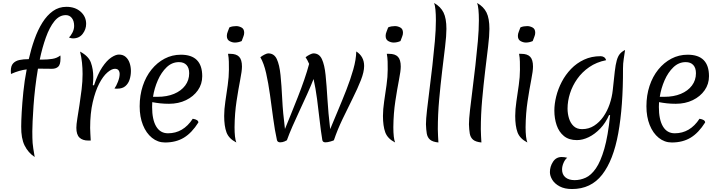

<svg xmlns="http://www.w3.org/2000/svg" viewBox="-20 -946 4842 1295"><path d="M123 -93Q123 -130 126.5 -191Q130 -252 137.5 -326.5Q145 -401 160 -478Q135 -475 109 -467.5Q83 -460 54 -447Q54 -451 53.5 -457Q53 -463 53 -468Q53 -502 69 -519Q85 -536 112 -541.5Q139 -547 172 -547H174Q190 -617 212.5 -680.5Q235 -744 266 -793.5Q297 -843 337 -871.5Q377 -900 428 -900Q487 -900 524 -867Q561 -834 561 -785Q561 -748 537.5 -717.5Q514 -687 472 -687Q467 -687 459.5 -688.5Q452 -690 445 -694Q456 -702 468 -725Q480 -748 480 -771Q480 -805 464.5 -824.5Q449 -844 424 -844Q380 -844 347 -803Q314 -762 289.5 -693.5Q265 -625 248 -544Q258 -544 267 -544Q302 -544 333.5 -549Q365 -554 387 -572Q388 -568 388 -562.5Q388 -557 388 -551Q388 -510 372.5 -496Q357 -482 331 -482Q305 -482 282 -482.5Q259 -483 236 -483Q225 -418 217.5 -353.5Q210 -289 206 -231Q202 -173 200 -128.5Q198 -84 198 -60Q198 -33 198.5 -15.5Q199 2 200 18Q201 34 204.5 55.5Q208 77 214 113Q170 84 146 35.5Q122 -13 123 -93Z M614 -370Q639 -447 669.5 -492.5Q700 -538 730 -558Q760 -578 782 -578Q810 -578 828 -562Q846 -546 854.5 -520.5Q863 -495 863 -467Q863 -438 854.5 -410.5Q846 -383 826 -365.5Q806 -348 772 -348Q768 -348 763 -348Q758 -348 752 -349Q764 -365 775.5 -394.5Q787 -424 787 -447Q787 -462 779.5 -472Q772 -482 755 -482Q733 -482 704 -457Q675 -432 649 -382Q623 -332 605.5 -257Q588 -182 588 -83Q588 -65 589.5 -44Q591 -23 592 2H576Q537 2 516 -18Q495 -38 495 -84Q495 -106 501.5 -146.5Q508 -187 516 -238Q524 -289 530.5 -343.5Q537 -398 537 -447Q537 -486 533 -524Q529 -562 520 -598Q577 -568 593 -524Q609 -480 609 -427Q609 -417 608.5 -402.5Q608 -388 606 -372Z M1093 15Q1044 15 1005 -16.5Q966 -48 944 -103Q922 -158 922 -229Q922 -303 943 -366.5Q964 -430 1002 -477Q1040 -524 1090.5 -550.5Q1141 -577 1200 -577Q1344 -577 1344 -432Q1344 -379 1314.5 -337Q1285 -295 1234.5 -270.5Q1184 -246 1120 -246Q1088 -246 1060.5 -249Q1033 -252 1007 -257Q1006 -240 1006 -224Q1006 -139 1033.5 -93Q1061 -47 1113 -47Q1216 -47 1280 -145Q1318 -139 1318 -120Q1274 -50 1220.5 -17.5Q1167 15 1093 15ZM1187 -527Q1140 -527 1104 -492.5Q1068 -458 1044.5 -404.5Q1021 -351 1012 -293H1042Q1106 -293 1154 -313Q1202 -333 1229 -369Q1256 -405 1256 -452Q1256 -488 1238 -507.5Q1220 -527 1187 -527Z M1562 -88Q1562 -52 1565 -25.5Q1568 1 1574 15Q1523 -11 1507.5 -53.5Q1492 -96 1492 -164Q1492 -208 1500 -262Q1508 -316 1516 -372Q1524 -428 1524 -476Q1524 -503 1523.5 -530Q1523 -557 1518 -583H1533Q1574 -583 1593 -563Q1612 -543 1612 -497Q1612 -468 1600 -407Q1588 -346 1575.5 -264Q1563 -182 1562 -88ZM1610 -669Q1587 -659 1564 -659Q1546 -659 1528 -669Q1510 -679 1510 -704Q1510 -718 1516 -732Q1522 -746 1527 -761Q1537 -766 1549.5 -768Q1562 -770 1573 -770Q1591 -770 1609 -760.5Q1627 -751 1627 -725Q1627 -712 1621 -698Q1615 -684 1610 -669Z M1869 14Q1862 14 1856 10.5Q1850 7 1848 -1Q1833 -69 1822.5 -148.5Q1812 -228 1801 -307Q1790 -386 1775 -452.5Q1760 -519 1736 -560Q1750 -571 1765.5 -578.5Q1781 -586 1789 -586Q1829 -586 1847 -547.5Q1865 -509 1872 -440Q1879 -371 1883.5 -278Q1888 -185 1902 -76Q1920 -120 1942.5 -175.5Q1965 -231 1988.5 -290.5Q2012 -350 2032 -408Q2052 -466 2065 -515Q2054 -541 2041 -560Q2055 -571 2070.5 -578.5Q2086 -586 2094 -586Q2133 -586 2151 -547.5Q2169 -509 2176 -440Q2183 -371 2188.5 -278Q2194 -185 2207 -75Q2230 -131 2259 -199.5Q2288 -268 2316 -339.5Q2344 -411 2363 -478Q2382 -545 2383 -599Q2436 -565 2436 -501Q2436 -461 2414 -405Q2392 -349 2358.5 -282Q2325 -215 2290.5 -143Q2256 -71 2232 0Q2230 2 2210 8Q2190 14 2175 14Q2157 14 2154 -1Q2144 -62 2136 -134Q2128 -206 2118.5 -278Q2109 -350 2095 -413Q2076 -365 2051.5 -310.5Q2027 -256 2001 -200.5Q1975 -145 1952.5 -93.5Q1930 -42 1915 0Q1913 2 1899 8Q1885 14 1869 14Z M2633 -88Q2633 -52 2636 -25.5Q2639 1 2645 15Q2594 -11 2578.5 -53.5Q2563 -96 2563 -164Q2563 -208 2571 -262Q2579 -316 2587 -372Q2595 -428 2595 -476Q2595 -503 2594.5 -530Q2594 -557 2589 -583H2604Q2645 -583 2664 -563Q2683 -543 2683 -497Q2683 -468 2671 -407Q2659 -346 2646.5 -264Q2634 -182 2633 -88ZM2681 -669Q2658 -659 2635 -659Q2617 -659 2599 -669Q2581 -679 2581 -704Q2581 -718 2587 -732Q2593 -746 2598 -761Q2608 -766 2620.5 -768Q2633 -770 2644 -770Q2662 -770 2680 -760.5Q2698 -751 2698 -725Q2698 -712 2692 -698Q2686 -684 2681 -669Z M2853 -108Q2853 -141 2860 -203Q2867 -265 2877 -343Q2887 -421 2896.5 -505Q2906 -589 2913 -668Q2920 -747 2920 -809Q2920 -850 2917 -880.5Q2914 -911 2908 -926Q2952 -901 2971.5 -861.5Q2991 -822 2991 -751Q2991 -705 2982 -631Q2973 -557 2962 -465Q2951 -373 2942 -273Q2933 -173 2933 -75Q2933 -52 2934.5 -29.5Q2936 -7 2937 15Q2898 11 2880.5 -4Q2863 -19 2858.5 -45.5Q2854 -72 2853 -108Z M3143 -108Q3143 -141 3150 -203Q3157 -265 3167 -343Q3177 -421 3186.5 -505Q3196 -589 3203 -668Q3210 -747 3210 -809Q3210 -850 3207 -880.5Q3204 -911 3198 -926Q3242 -901 3261.5 -861.5Q3281 -822 3281 -751Q3281 -705 3272 -631Q3263 -557 3252 -465Q3241 -373 3232 -273Q3223 -173 3223 -75Q3223 -52 3224.5 -29.5Q3226 -7 3227 15Q3188 11 3170.5 -4Q3153 -19 3148.5 -45.5Q3144 -72 3143 -108Z M3525 -88Q3525 -52 3528 -25.5Q3531 1 3537 15Q3486 -11 3470.5 -53.5Q3455 -96 3455 -164Q3455 -208 3463 -262Q3471 -316 3479 -372Q3487 -428 3487 -476Q3487 -503 3486.5 -530Q3486 -557 3481 -583H3496Q3537 -583 3556 -563Q3575 -543 3575 -497Q3575 -468 3563 -407Q3551 -346 3538.5 -264Q3526 -182 3525 -88ZM3573 -669Q3550 -659 3527 -659Q3509 -659 3491 -669Q3473 -679 3473 -704Q3473 -718 3479 -732Q3485 -746 3490 -761Q3500 -766 3512.5 -768Q3525 -770 3536 -770Q3554 -770 3572 -760.5Q3590 -751 3590 -725Q3590 -712 3584 -698Q3578 -684 3573 -669Z M4088 -170Q4065 -117 4028.5 -79Q3992 -41 3951 -21Q3910 -1 3871 -1Q3817 -1 3783.5 -28.5Q3750 -56 3734.5 -101.5Q3719 -147 3719 -200Q3719 -245 3731.5 -295.5Q3744 -346 3769 -394Q3794 -442 3831.5 -481Q3869 -520 3919 -543.5Q3969 -567 4031 -567Q4044 -567 4054 -560.5Q4064 -554 4068 -540Q4003 -527 3954.5 -493.5Q3906 -460 3873.5 -414Q3841 -368 3824.5 -316Q3808 -264 3808 -214Q3808 -179 3818 -147Q3828 -115 3849.5 -95Q3871 -75 3906 -75Q3951 -75 3987 -98Q4023 -121 4049.5 -159Q4076 -197 4092 -244Q4108 -291 4113 -339Q4121 -416 4126.5 -463.5Q4132 -511 4140 -539Q4148 -567 4161 -582.5Q4174 -598 4196 -609Q4192 -581 4187 -549Q4182 -517 4182 -484Q4183 -229 4150 -47Q4117 135 4041.5 232Q3966 329 3838 329Q3788 329 3754.5 311Q3721 293 3705 266.5Q3689 240 3689 215Q3689 177 3710 145Q3731 113 3768 113Q3776 113 3785.5 114Q3795 115 3806 118Q3791 129 3781 152.5Q3771 176 3771 197Q3771 231 3793.5 250Q3816 269 3856 269Q3894 269 3930.5 252.5Q3967 236 3999 190Q4031 144 4056 57.5Q4081 -29 4095 -169Z M4511 15Q4462 15 4423 -16.5Q4384 -48 4362 -103Q4340 -158 4340 -229Q4340 -303 4361 -366.5Q4382 -430 4420 -477Q4458 -524 4508.5 -550.5Q4559 -577 4618 -577Q4762 -577 4762 -432Q4762 -379 4732.5 -337Q4703 -295 4652.5 -270.5Q4602 -246 4538 -246Q4506 -246 4478.5 -249Q4451 -252 4425 -257Q4424 -240 4424 -224Q4424 -139 4451.5 -93Q4479 -47 4531 -47Q4634 -47 4698 -145Q4736 -139 4736 -120Q4692 -50 4638.5 -17.5Q4585 15 4511 15ZM4605 -527Q4558 -527 4522 -492.5Q4486 -458 4462.5 -404.5Q4439 -351 4430 -293H4460Q4524 -293 4572 -313Q4620 -333 4647 -369Q4674 -405 4674 -452Q4674 -488 4656 -507.5Q4638 -527 4605 -527Z"/></svg>

Font: Merienda Light
Style: Regular
Weight: 300
Designer: Eduardo Rodriguez Tunni
Foundry: Eduardo Rodriguez Tunni
Version: Version 2.001; ttfautohint (v1.8.4.7-5d5b)